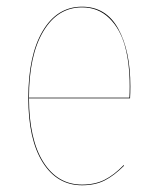

<svg xmlns="http://www.w3.org/2000/svg" viewBox="-20 -547 471 576"><path d="M371.1 -288.1Q371.1 -266.1 370.1 -252H66.9Q67.4 -128.4 110.1 -60.8Q152.8 6.8 226.1 6.8Q264.2 6.8 293 -7.3Q321.8 -21.5 351.1 -51.8L352.1 -49.8Q321.8 -19.5 293.5 -5.4Q265.1 8.8 226.1 8.8Q151.4 8.8 108.2 -59.8Q64.9 -128.4 64.9 -252.9Q64.9 -381.3 108.2 -454.1Q151.4 -526.9 226.1 -526.9Q298.3 -526.9 334.7 -460.9Q371.1 -395 371.1 -288.1ZM368.2 -253.9Q369.1 -267.1 369.1 -288.1Q369.1 -357.4 354.7 -409.2Q340.3 -460.9 307.4 -492.9Q274.4 -524.9 226.1 -524.9Q152.8 -524.9 109.9 -452.9Q66.9 -380.9 66.9 -253.9Z"/></svg>

Font: Fira Sans Compressed Two
Style: Regular
Weight: 100
Width: 1
Designer: Carrois Corporate & Edenspiekermann AG
Foundry: Carrois Corporate GbR & Edenspiekermann AG
Version: Version 4.203;PS 004.203;hotconv 1.0.88;makeotf.lib2.5.64775